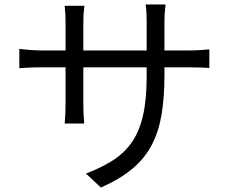

<svg xmlns="http://www.w3.org/2000/svg" viewBox="-20 -798 1040 864"><path d="M720 -459Q720 -359 707 -282Q694 -205 662.5 -145Q631 -85 575.5 -38.5Q520 8 434 46L367 -17Q435 -43 486.5 -75.5Q538 -108 572 -156Q606 -204 623 -276Q640 -348 640 -453V-495H355V-333Q355 -305 356.5 -277.5Q358 -250 359 -242H271Q272 -250 273.5 -277.5Q275 -305 275 -333V-495H167Q135 -495 105.5 -493.5Q76 -492 67 -491V-578Q74 -577 105 -574Q136 -571 167 -571H275V-699Q275 -715 274 -735Q273 -755 271 -772H360Q359 -765 357 -745Q355 -725 355 -699V-571H640V-696Q640 -725 638.5 -748Q637 -771 635 -778H725Q724 -771 722 -748Q720 -725 720 -696V-571H830Q863 -571 887.5 -573Q912 -575 922 -576V-492Q914 -493 888.5 -494Q863 -495 830 -495H720Z"/></svg>

Font: Source Han Sans SC
Style: Regular
Weight: 400
Designer: Ryoko NISHIZUKA 西塚涼子 (kana, bopomofo & ideographs); Paul D. Hunt (Latin, Greek & Cyrillic); Sandoll Communications 산돌커뮤니
Foundry: Adobe
Version: Version 2.002;hotconv 1.0.116;makeotfexe 2.5.65601; ttfautoh